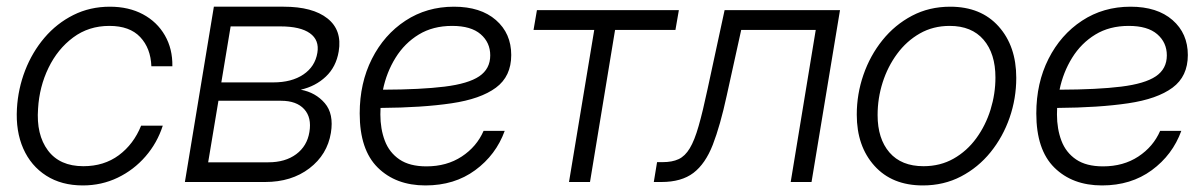

<svg xmlns="http://www.w3.org/2000/svg" viewBox="-20 -546 3613 576"><path d="M228.5 10.3Q164.6 10.3 118.7 -19Q72.8 -48.3 49.8 -100.3Q26.9 -152.3 30.8 -220.2Q34.2 -279.8 55.4 -334.7Q76.7 -389.6 113.5 -432.9Q150.4 -476.1 200.2 -501Q250 -525.9 309.6 -525.9Q366.2 -525.9 408.7 -503.2Q451.2 -480.5 474.6 -439.9Q498 -399.4 497.1 -347.2H434.1Q432.1 -401.4 400.6 -434.8Q369.1 -468.3 308.1 -468.3Q246.1 -468.3 199.5 -433.6Q152.8 -398.9 125.5 -342.5Q98.1 -286.1 94.2 -220.2Q88.4 -142.1 123.8 -94.7Q159.2 -47.4 230 -47.4Q292 -47.4 336.4 -80.3Q380.9 -113.3 403.3 -168.9H468.3Q451.7 -117.2 416.5 -76.7Q381.3 -36.1 333 -12.9Q284.7 10.3 228.5 10.3Z M534.7 0 621.6 -525.9H831.1Q918 -525.9 962.4 -490.7Q1006.8 -455.6 996.1 -391.6Q988.3 -345.2 957.5 -316.2Q926.8 -287.1 882.3 -276.9Q926.8 -268.6 954.3 -236.6Q981.9 -204.6 972.7 -147.5Q961.9 -82 908.2 -41Q854.5 0 775.4 0ZM604.5 -59.1H785.2Q835.9 -59.1 868.7 -83.5Q901.4 -107.9 908.2 -149.9Q915.5 -193.4 892.6 -218.5Q869.6 -243.7 823.2 -243.7H635.3ZM644 -298.8H799.8Q855 -298.8 890.1 -322.5Q925.3 -346.2 932.1 -387.7Q938.5 -425.8 909.7 -446.3Q880.9 -466.8 821.3 -466.8H671.9Z M1256.3 10.3Q1167.5 10.3 1113.3 -43.2Q1059.1 -96.7 1059.1 -205.6Q1059.1 -296.9 1095.7 -369.4Q1132.3 -441.9 1196.3 -483.9Q1260.3 -525.9 1341.8 -525.9Q1421.9 -525.9 1467.8 -485.8Q1513.7 -445.8 1513.7 -380.9Q1513.7 -316.9 1467.8 -283Q1421.9 -249 1334.5 -236.1Q1247.1 -223.1 1121.6 -222.2Q1121.1 -212.4 1121.1 -202.6Q1121.1 -159.2 1134.5 -123.8Q1147.9 -88.4 1178.5 -67.6Q1209 -46.9 1259.3 -46.9Q1320.3 -46.9 1365.2 -76.4Q1410.2 -106 1430.7 -153.3H1494.1Q1467.8 -81.1 1405.5 -35.4Q1343.3 10.3 1256.3 10.3ZM1128.9 -276.9Q1242.7 -277.3 1313.7 -286.1Q1384.8 -294.9 1417.7 -317.1Q1450.7 -339.4 1450.7 -379.9Q1450.7 -418.5 1421.9 -443.4Q1393.1 -468.3 1336.4 -468.3Q1278.8 -468.3 1236.3 -442.4Q1193.8 -416.5 1166.7 -372.8Q1139.6 -329.1 1128.9 -276.9Z M1687 0 1762.7 -456.1H1580.6L1590.8 -515.6H2016.6L2006.3 -456.1H1825.2L1750 0Z M1941.4 0 1951.2 -59.6H1968.3Q1996.6 -59.6 2015.9 -68.6Q2035.2 -77.6 2049.3 -101.1Q2063.5 -124.5 2075.9 -168Q2088.4 -211.4 2103 -280.3L2153.8 -515.6H2500L2414.6 0H2352.1L2427.2 -456.1H2203.6L2160.2 -259.3Q2140.6 -168.9 2118.4 -111.8Q2096.2 -54.7 2060.3 -27.3Q2024.4 0 1964.4 0Z M2748.5 10.3Q2656.2 10.3 2603.3 -48.6Q2550.3 -107.4 2550.3 -202.1Q2550.3 -263.7 2570.3 -321.5Q2590.3 -379.4 2627.4 -425.5Q2664.6 -471.7 2716.1 -498.8Q2767.6 -525.9 2830.6 -525.9Q2922.9 -525.9 2975.8 -466.8Q3028.8 -407.7 3028.8 -312.5Q3028.8 -250.5 3008.8 -192.9Q2988.8 -135.3 2951.7 -89.4Q2914.6 -43.5 2863 -16.6Q2811.5 10.3 2748.5 10.3ZM2750.5 -47.4Q2800.8 -47.4 2840.8 -70.1Q2880.9 -92.8 2908.9 -131.3Q2937 -169.9 2951.7 -217.3Q2966.3 -264.6 2966.3 -313.5Q2966.3 -385.3 2930.7 -426.8Q2895 -468.3 2829.1 -468.3Q2779.3 -468.3 2739.5 -445.6Q2699.7 -422.9 2671.4 -384.5Q2643.1 -346.2 2627.9 -298.6Q2612.8 -251 2612.8 -200.7Q2612.8 -129.9 2648.4 -88.6Q2684.1 -47.4 2750.5 -47.4Z M3286.1 10.3Q3197.3 10.3 3143.1 -43.2Q3088.9 -96.7 3088.9 -205.6Q3088.9 -296.9 3125.5 -369.4Q3162.1 -441.9 3226.1 -483.9Q3290 -525.9 3371.6 -525.9Q3451.7 -525.9 3497.6 -485.8Q3543.5 -445.8 3543.5 -380.9Q3543.5 -316.9 3497.6 -283Q3451.7 -249 3364.3 -236.1Q3276.9 -223.1 3151.4 -222.2Q3150.9 -212.4 3150.9 -202.6Q3150.9 -159.2 3164.3 -123.8Q3177.7 -88.4 3208.3 -67.6Q3238.8 -46.9 3289.1 -46.9Q3350.1 -46.9 3395 -76.4Q3439.9 -106 3460.4 -153.3H3523.9Q3497.6 -81.1 3435.3 -35.4Q3373 10.3 3286.1 10.3ZM3158.7 -276.9Q3272.5 -277.3 3343.5 -286.1Q3414.6 -294.9 3447.5 -317.1Q3480.5 -339.4 3480.5 -379.9Q3480.5 -418.5 3451.7 -443.4Q3422.9 -468.3 3366.2 -468.3Q3308.6 -468.3 3266.1 -442.4Q3223.6 -416.5 3196.5 -372.8Q3169.4 -329.1 3158.7 -276.9Z"/></svg>

Font: Inter Display Light
Style: Italic
Weight: 300
Italic angle: -9.39999°
Designer: Rasmus Andersson
Foundry: rsms
Version: Version 4.000;git-a52131595